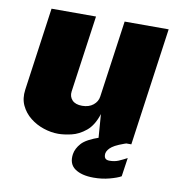

<svg xmlns="http://www.w3.org/2000/svg" viewBox="-78 -588 765 829"><g transform="rotate(10 304.5 -173.5)"><path d="M203 10Q171.5 10 139 -0.8Q106.5 -11.5 80 -32.5Q53.5 -53.5 39.2 -83.8Q25 -114 30.5 -153L81.5 -517H276.5L229 -180Q226 -157.5 240.2 -142.2Q254.5 -127 284 -127Q313.5 -127 332.5 -142.2Q351.5 -157.5 354.5 -180L402 -517H595L522.5 0H378.5L370.5 -106Q354 -54.5 323.8 -29.8Q293.5 -5 260.8 2.5Q228 10 203 10ZM386.5 170Q333.5 170 304.2 149.2Q275 128.5 281.5 85Q285.5 60 306 37Q326.5 14 385.5 -6H518.5Q461 12 441.2 26.8Q421.5 41.5 418.5 58Q417 72 422.5 79Q428 86 441.5 86Q463.5 86 480.8 78.8Q498 71.5 517.5 61L505.5 143Q489 152.5 456.2 161.2Q423.5 170 386.5 170Z"/></g></svg>

Font: Public Sans Thin Black
Style: Italic
Weight: 900
Italic angle: -8°
Version: Version 2.001